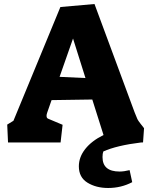

<svg xmlns="http://www.w3.org/2000/svg" viewBox="-20 -710 752 957"><path d="M373 119Q373 73 405 32.5Q437 -8 496 -37L440 -214L237 -211L215 -148Q212 -139 212 -133Q212 -126 214.5 -122.5Q217 -119 223 -117L292 -88L282 0H20L16 -89L47 -108L281 -675L451 -690L651 -150Q661 -124 665 -116Q669 -108 680 -94L698 -71L693 -1H692V0H684Q561 15 495 45Q491 55 491 73Q491 145 576 145Q598 145 626 138L639 198Q584 227 519 227Q459 227 416 200.5Q373 174 373 119ZM344 -518 277 -327 406 -321Z"/></svg>

Font: Suez One
Style: Regular
Weight: 400
Designer: Michal Sahar
Foundry: Hagilda
Version: Version 1.001